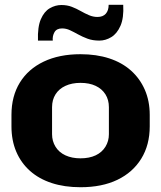

<svg xmlns="http://www.w3.org/2000/svg" viewBox="-20 -774 674 804"><path d="M317 10Q250 10 196.5 -7.5Q143 -25 105.5 -58.5Q68 -92 48 -139Q28 -186 28 -245V-293Q28 -371 63 -428Q98 -485 163 -516Q228 -547 317 -547Q384 -547 437.5 -529.5Q491 -512 528.5 -478.5Q566 -445 586.5 -398Q607 -351 607 -293V-245Q607 -167 571.5 -109.5Q536 -52 471.5 -21Q407 10 317 10ZM317 -111Q354 -111 380.5 -123.5Q407 -136 421.5 -159.5Q436 -183 436 -212V-325Q436 -356 421.5 -379Q407 -402 380.5 -414.5Q354 -427 317 -427Q281 -427 254 -414.5Q227 -402 212.5 -379Q198 -356 198 -325V-212Q198 -183 212.5 -159.5Q227 -136 254 -123.5Q281 -111 317 -111ZM396 -604Q368 -604 346.5 -612Q325 -620 307 -630Q289 -640 273 -647.5Q257 -655 240 -655Q217 -655 208 -639Q199 -623 201 -604H139Q137 -661 151 -693.5Q165 -726 188.5 -739.5Q212 -753 237 -753Q261 -753 280.5 -745.5Q300 -738 317.5 -728Q335 -718 352.5 -710.5Q370 -703 388 -703Q411 -703 423 -716.5Q435 -730 435 -754H496Q499 -699 484.5 -666Q470 -633 446 -618.5Q422 -604 396 -604Z"/></svg>

Font: Hubot Sans
Style: Bold
Weight: 700
Designer: Deni Anggara
Foundry: GitHub, Inc., Subsidiary of Microsoft Corporation
Version: Version 2.000